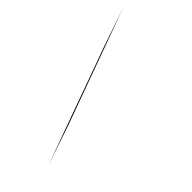

<svg xmlns="http://www.w3.org/2000/svg" viewBox="-296 -839 1177 1177"><g transform="rotate(45 292.5 -250.0)"><path d="M28 -750 300 0 384 250 113 -500Z"/></g></svg>

Font: Oakes Grotesk
Style: Regular
Weight: 400
Designer: Samuel Oakes
Foundry: Samuel Oakes
Version: Version 1.000;PS 001.000;hotconv 1.0.88;makeotf.lib2.5.64775